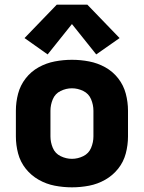

<svg xmlns="http://www.w3.org/2000/svg" viewBox="-20 -794 616 822"><path d="M288 8Q325 8 361.5 1Q398 -6 430.5 -24.5Q463 -43 486 -72Q509 -101 518.5 -137Q528 -173 528 -210V-320Q528 -357 518.5 -393Q509 -429 486 -458.5Q463 -488 430.5 -506Q398 -524 361.5 -531Q325 -538 288 -538Q251 -538 214.5 -531Q178 -524 145.5 -506Q113 -488 90 -458.5Q67 -429 57.5 -393Q48 -357 48 -320V-210Q48 -173 57.5 -137Q67 -101 90 -72Q113 -43 145.5 -24.5Q178 -6 214.5 1Q251 8 288 8ZM288 -114Q263 -114 239.5 -125.5Q216 -137 206 -161Q196 -185 196 -210V-320Q196 -345 206 -369Q216 -393 239.5 -404.5Q263 -416 288 -416Q313 -416 336.5 -404.5Q360 -393 370 -369Q380 -345 380 -320V-210Q380 -185 370 -161Q360 -137 336.5 -125.5Q313 -114 288 -114ZM184 -561 288 -691 392 -561 492 -631 354 -774H223L85 -631Z"/></svg>

Font: Iosevka Sparkle Heavy
Style: Regular
Weight: 900
Designer: Belleve Invis
Foundry: Belleve Invis
Version: Version 4.5.0; ttfautohint (v1.8.3)